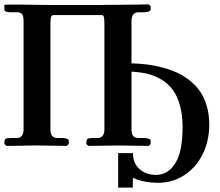

<svg xmlns="http://www.w3.org/2000/svg" viewBox="-20 -667 1005 879"><path d="M938 -96.2Q938 -22.9 908.4 37.6Q878.9 98.1 825 134Q771 169.9 704.1 169.9Q641.1 169.9 592.8 148.9Q592.3 148.4 590.8 147.9Q589.4 147.5 588.9 147Q588.9 149.9 587.9 150.9H588.9Q587.9 152.8 587.9 191.9H521V34.2H588.9Q588.9 80.6 618.7 107.2Q648.4 133.8 695.8 133.8Q703.1 133.8 706.1 132.8Q754.9 127.9 785.4 75.4Q815.9 22.9 815.9 -85Q815.9 -141.1 803.7 -184.6Q791.5 -228 770.8 -256.1Q750 -284.2 719.5 -302.5Q689 -320.8 655.8 -328.9Q622.6 -336.9 582 -338.9V-122.1V-75.2Q582 -54.2 589.4 -44.7Q596.7 -35.2 613.8 -35.2H640.1Q655.3 -35.2 666 -29.8Q669.9 -25.9 669.9 -22.9V-7.8L661.1 1Q561 -1 522 -1L384.8 1Q383.3 -0.5 379.9 -3.4Q376.5 -6.3 375 -7.8Q375 -26.4 379.9 -30.8Q384.8 -35.2 404.8 -35.2H425.8Q458 -35.2 458 -75.2V-122.1V-526.9V-558.1Q458 -579.6 455.6 -588.9Q453.1 -598.1 443.8 -598.1H428.2H226.1Q216.8 -598.1 213.9 -589.4Q210.9 -580.6 210.9 -557.1V-525.9V-122.1V-75.2Q210.9 -54.2 219 -44.7Q227.1 -35.2 244.1 -35.2H265.1Q280.3 -35.2 291 -29.8Q294.9 -25.9 294.9 -22.9V-7.8Q293.5 -6.3 290 -3.4Q286.6 -0.5 285.2 1Q189.9 -1 150.9 -1H137.2L9.8 1Q8.3 -0.5 4.9 -3.4Q1.5 -6.3 0 -7.8Q0 -26.4 4.9 -30.8Q9.8 -35.2 29.8 -35.2H56.2Q87.9 -35.2 87.9 -75.2V-123V-522.9V-570.8Q87.9 -594.2 80.8 -602.5Q73.7 -610.8 59.1 -610.8H29.8Q10.3 -610.8 2 -617.2Q0 -621.1 0 -623V-645L22.9 -646H68.8Q101.1 -645 147 -645Q193.8 -645 216.8 -644H433.1Q457 -645 518.1 -645H522.9Q528.3 -645 559.1 -645.5Q589.8 -646 606.9 -646L661.1 -647L669.9 -638.2V-623Q669.9 -618.2 661.4 -614.5Q652.8 -610.8 640.1 -610.8H611.8Q582 -608.9 582 -570.8V-525.9V-377Q617.7 -376 650.6 -372.1Q683.6 -368.2 720.2 -358.9Q756.8 -349.6 787.4 -335.9Q817.9 -322.3 846.4 -300.3Q875 -278.3 894.8 -250.2Q914.6 -222.2 926.3 -182.9Q938 -143.6 938 -96.2Z"/></svg>

Font: Common Serif
Style: Bold
Weight: 700
Designer: Philipp H. Poll, Khaled Hosny
Foundry: Stefan Peev, Context Ltd.
Version: Version 1.026